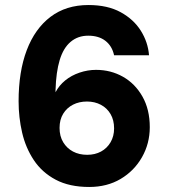

<svg xmlns="http://www.w3.org/2000/svg" viewBox="-20 -732 678 764"><path d="M335 12Q256 12 201.5 -17Q147 -46 114.5 -95Q82 -144 68 -204.5Q54 -265 54 -329Q54 -447 86.5 -532.5Q119 -618 181 -665Q243 -712 332 -712Q408 -712 460 -683.5Q512 -655 540.5 -609.5Q569 -564 573 -512H434Q426 -549 399.5 -569.5Q373 -590 331 -590Q290 -590 261 -565.5Q232 -541 217.5 -493Q203 -445 201 -374Q201 -372 201 -369.5Q201 -367 201 -365Q215 -392 239.5 -412Q264 -432 296.5 -443Q329 -454 362 -454Q421 -454 469.5 -426.5Q518 -399 547 -347.5Q576 -296 576 -226Q576 -161 545 -106.5Q514 -52 460 -20Q406 12 335 12ZM327 -116Q358 -116 382 -129Q406 -142 420 -166Q434 -190 434 -221Q434 -254 420 -278Q406 -302 381.5 -315Q357 -328 326 -328Q295 -328 270.5 -315.5Q246 -303 231.5 -279.5Q217 -256 217 -223Q217 -190 231.5 -166Q246 -142 270.5 -129Q295 -116 327 -116Z"/></svg>

Font: DM Sans 10pt Black
Style: Regular
Weight: 900
Version: Version 4.004;gftools[0.9.30]